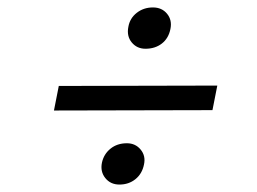

<svg xmlns="http://www.w3.org/2000/svg" viewBox="-20 -614 690 516"><path d="M371 -483Q348 -483 334 -500Q320 -517 325 -542Q329 -565 347.5 -579.5Q366 -594 391 -594Q415 -594 429 -577Q443 -560 438 -536Q433 -511 415 -497Q397 -483 371 -483ZM125 -317 138 -383 564 -384 551 -318ZM301 -118Q277 -118 263 -135.5Q249 -153 254 -177Q259 -200 277 -214.5Q295 -229 321 -229Q344 -229 358 -212Q372 -195 367 -172Q362 -147 344 -132.5Q326 -118 301 -118Z"/></svg>

Font: REM Light
Style: Italic
Weight: 300
Italic angle: -11°
Designer: Octavio Pardo
Foundry: Ashler Design
Version: Version 1.005;gftools[0.9.28]